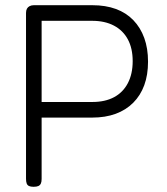

<svg xmlns="http://www.w3.org/2000/svg" viewBox="-20 -707 643 738"><path d="M109 11Q98 11 91.5 8Q85 5 82.5 -2Q80 -9 80 -20V-657Q80 -667 83.5 -673.5Q87 -680 94 -683.5Q101 -687 110 -687H335Q386 -687 425.5 -672.5Q465 -658 492.5 -629.5Q520 -601 534.5 -561Q549 -521 549 -470Q549 -419 534.5 -379.5Q520 -340 492 -312Q464 -284 424.5 -269.5Q385 -255 334 -255H140V-19Q140 -8 137 -1.5Q134 5 127.5 8Q121 11 109 11ZM140 -315H335Q384 -315 418.5 -333.5Q453 -352 471.5 -387.5Q490 -423 490 -472Q490 -521 471.5 -555.5Q453 -590 418 -608.5Q383 -627 334 -627H140Z"/></svg>

Font: Fredoka Light Light
Style: Regular
Weight: 300
Version: Version 2.001